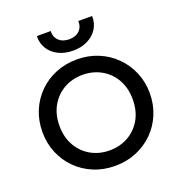

<svg xmlns="http://www.w3.org/2000/svg" viewBox="-165 -1083 1161 1238"><g transform="rotate(-20 416.0 -464.0)"><path d="M416 15Q336.5 15 269.5 -12.8Q202.5 -40.5 152.8 -90Q103 -139.5 75.2 -206Q47.5 -272.5 47.5 -350Q47.5 -428 75.2 -494.5Q103 -561 152.8 -610.5Q202.5 -660 269.5 -687.5Q336.5 -715 416 -715Q494.5 -715 561.5 -687Q628.5 -659 678.5 -609Q728.5 -559 756.2 -492.8Q784 -426.5 784 -350Q784 -272.5 756.2 -206Q728.5 -139.5 678.5 -90Q628.5 -40.5 561.5 -12.8Q494.5 15 416 15ZM416 -91Q486.5 -91 543.5 -123Q600.5 -155 633.8 -213.2Q667 -271.5 667 -350Q667 -428.5 633.8 -486.8Q600.5 -545 543.5 -577Q486.5 -609 416 -609Q345 -609 288.2 -577Q231.5 -545 198 -486.8Q164.5 -428.5 164.5 -350Q164.5 -271.5 198 -213.2Q231.5 -155 288.2 -123Q345 -91 416 -91ZM416 -776Q358.5 -776 315 -797.5Q271.5 -819 247.8 -857Q224 -895 225.5 -944.5H320.5Q318.5 -904 344.8 -878.8Q371 -853.5 416 -853.5Q460.5 -853.5 486.2 -878.8Q512 -904 509.5 -944.5H604.5Q606 -895 581.8 -857Q557.5 -819 514.2 -797.5Q471 -776 416 -776Z"/></g></svg>

Font: Geologica
Style: Regular
Weight: 400
Designer: Sindre Bremnes, Frode Helland
Foundry: Monokrom Skriftforlag AS
Version: Version 1.010; ttfautohint (v1.8.4.7-5d5b);gftools[0.9.28]